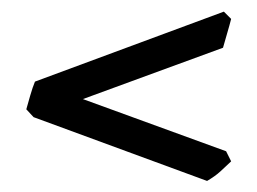

<svg xmlns="http://www.w3.org/2000/svg" viewBox="-20 -428 449 335"><path d="M383.3 -395Q380.9 -385.3 376.2 -369.4Q371.6 -353.5 369.1 -344.7L38.6 -223.6L25.9 -237.3Q28.3 -246.1 32.7 -261.2Q37.1 -276.4 41 -285.6L370.6 -407.7ZM383.3 -146.5Q373.5 -137.2 364.5 -128.9Q355.5 -120.6 341.3 -112.3L38.6 -223.6L25.9 -237.3Q28.3 -246.1 32.7 -261.2Q37.1 -276.4 41 -285.6L374.5 -164.1Z"/></svg>

Font: Dai Banna SIL
Style: Regular
Weight: 400
Designer: Victor Gaultney
Foundry: SIL International
Version: Version 4.000